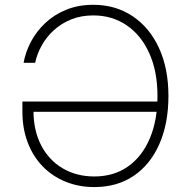

<svg xmlns="http://www.w3.org/2000/svg" viewBox="-20 -757 776 787"><path d="M366.7 9.8Q302.7 9.8 248.8 -12.2Q194.8 -34.2 155.3 -74.7Q115.7 -115.2 93.8 -172.4Q71.8 -229.5 71.8 -299.8V-340.8H643.1V-298.8H101.1L117.2 -303.7Q117.2 -221.2 149.2 -160.4Q181.2 -99.6 237.5 -66.7Q293.9 -33.7 366.7 -33.7Q446.8 -33.7 504.6 -74.5Q562.5 -115.2 594 -189.5Q625.5 -263.7 625.5 -363.3Q625.5 -464.4 592 -538.6Q558.6 -612.8 499.3 -653.3Q439.9 -693.8 362.3 -693.8Q312.5 -693.8 272 -677.5Q231.4 -661.1 200.9 -633.3Q170.4 -605.5 151.1 -570.8Q131.8 -536.1 124 -499.5H76.7Q84.5 -543.5 106.7 -585.7Q128.9 -627.9 165.3 -662.4Q201.7 -696.8 251.2 -717Q300.8 -737.3 362.3 -737.3Q453.6 -737.3 523.2 -690.9Q592.8 -644.5 631.6 -560.5Q670.4 -476.6 670.4 -363.3Q670.4 -251.5 633.5 -167.2Q596.7 -83 528.6 -36.6Q460.4 9.8 366.7 9.8Z"/></svg>

Font: Inter 16pt ExtraLight
Style: Regular
Weight: 250
Version: Version 4.001;git-66647c0bb